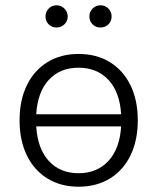

<svg xmlns="http://www.w3.org/2000/svg" viewBox="-20 -698 595 726"><path d="M54 -243Q54 -319 81.5 -375.5Q109 -432 159.5 -463Q210 -494 277 -494Q345 -494 395.5 -463Q446 -432 473.5 -375.5Q501 -319 501 -243Q501 -167 473.5 -110.5Q446 -54 395.5 -23Q345 8 277 8Q210 8 159.5 -23Q109 -54 81.5 -110.5Q54 -167 54 -243ZM438 -220H117Q122 -136 164.5 -89.5Q207 -43 277 -43Q347 -43 390 -89.5Q433 -136 438 -220ZM438 -266Q433 -350 390 -396Q347 -442 277 -442Q207 -442 164.5 -396Q122 -350 117 -266ZM152 -636Q152 -653 164 -665.5Q176 -678 194 -678Q211 -678 223.5 -665.5Q236 -653 236 -636Q236 -618 223.5 -606Q211 -594 194 -594Q176 -594 164 -606Q152 -618 152 -636ZM318 -636Q318 -653 330 -665.5Q342 -678 360 -678Q378 -678 390 -665.5Q402 -653 402 -636Q402 -618 390 -606Q378 -594 360 -594Q342 -594 330 -606Q318 -618 318 -636Z"/></svg>

Font: SN Pro Light
Style: Regular
Weight: 300
Designer: Tobias Whetton
Foundry: Supernotes
Version: Version 1.002